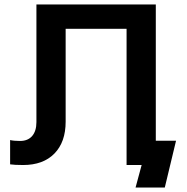

<svg xmlns="http://www.w3.org/2000/svg" viewBox="-20 -734 833 854"><path d="M673 -108H763L713 100H583L610 0H543V-606H272V-193Q272 -102 222 -51Q172 0 83 0Q45 0 25 -3V-111Q42 -107 69 -107Q104 -107 123 -129Q142 -151 142 -191V-714H673Z"/></svg>

Font: Non Bureau Medium
Style: Regular
Weight: 500
Designer: Jona Saucedo
Foundry: Non Foundry
Version: Version 1.000; ttfautohint (v1.8.4)